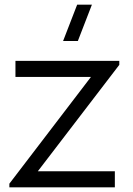

<svg xmlns="http://www.w3.org/2000/svg" viewBox="-20 -800 570 820"><path d="M20 0H470.5V-68.5H141.5L489.5 -523V-540H46V-471.5H368.5L20 -15.5ZM249.5 -625H312.5L372.5 -780H309.5Z"/></svg>

Font: Eudonet
Style: Regular
Weight: 400
Designer: Mikhail Sharanda
Foundry: Mikhail Sharanda
Version: Version 4.503;Glyphs 3.1.2 (3151)